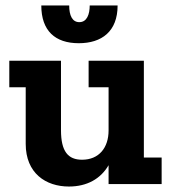

<svg xmlns="http://www.w3.org/2000/svg" viewBox="-20 -673 625 702"><path d="M571 0V-97H506V-451H304V-354H377V-196C377 -133 342 -89 280 -89C229 -89 203 -119 203 -197V-451H14V-354H74V-147C74 -40 147 9 232 9C298 9 348 -19 377 -69V0ZM410 -653H308C308 -621 298 -592 270 -592C244 -592 233 -617 233 -653H131C131 -561 181 -515 268 -515C352 -515 410 -558 410 -653Z"/></svg>

Font: Zilla Slab Bold
Style: Regular
Weight: 700
Designer: Typotheque.com
Foundry: Typotheque type foundry
Version: Version 1.3; 2018